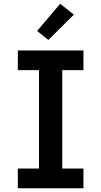

<svg xmlns="http://www.w3.org/2000/svg" viewBox="-20 -1004 540 1024"><path d="M75 0V-105H188V-630H75V-735H425V-630H312V-105H425V0ZM238 -791 178 -839 301 -984 374 -926Z"/></svg>

Font: Iosevka Curly Slab Extrabold
Style: Regular
Weight: 800
Monospace: yes
Designer: Belleve Invis
Foundry: Belleve Invis
Version: Version 22.1.2; ttfautohint (v1.8.4)